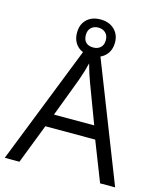

<svg xmlns="http://www.w3.org/2000/svg" viewBox="-120 -902 828 988"><g transform="rotate(15 294.0 -407.5)"><path d="M507.8 0 425.3 -210.9H159.7L78.1 0H0L262.2 -665.5H327.1L587.9 0ZM401.4 -280.3 324.2 -485.8Q309.1 -524.9 293.5 -581.5Q283.2 -537.6 264.6 -485.8L187 -280.3ZM394.5 -719.7Q394.5 -675.3 366.7 -648.4Q338.9 -621.6 292.5 -621.6Q246.6 -621.6 219.5 -647.9Q192.4 -674.3 192.4 -718.8Q192.4 -763.2 219.7 -789.3Q247.1 -815.4 292.5 -815.4Q338.4 -815.4 366.5 -788.6Q394.5 -761.7 394.5 -719.7ZM345.7 -718.8Q345.7 -744.1 330.6 -758.1Q315.4 -772 292.5 -772Q269.5 -772 254.4 -758.1Q239.3 -744.1 239.3 -718.8Q239.3 -693.4 252.9 -679.7Q266.6 -666 292.5 -666Q315.9 -666 330.8 -679.7Q345.7 -693.4 345.7 -718.8Z"/></g></svg>

Font: Bpm'online Open Sans
Style: Regular
Weight: 400
Foundry: Ascender Corporation
Version: Version 1.10